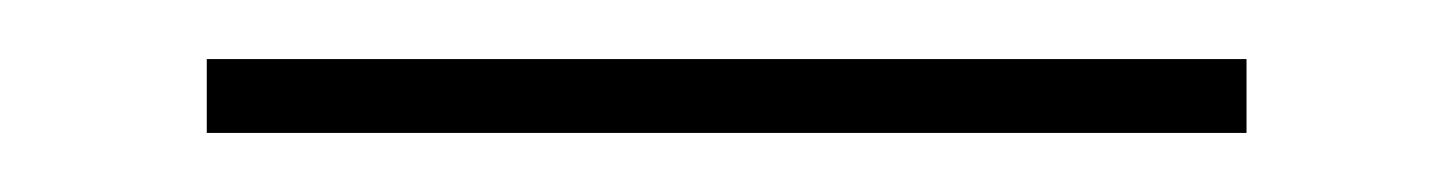

<svg xmlns="http://www.w3.org/2000/svg" viewBox="-20 -732 492 65"><path d="M402 -712V-687H50V-712Z"/></svg>

Font: Playfair Display Black
Style: Regular
Weight: 900
Designer: Claus Eggers Sørensen
Foundry: Claus Eggers Sørensen
Version: Version 1.203